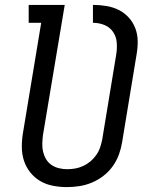

<svg xmlns="http://www.w3.org/2000/svg" viewBox="-20 -755 640 783"><path d="M253 8Q224 8 195.5 2.5Q167 -3 143.5 -17Q120 -31 103 -52.5Q86 -74 77.5 -100.5Q69 -127 69 -156.5Q69 -186 74 -215L148 -662H97V-735H244L155 -203Q153 -186 152.5 -168.5Q152 -151 156 -135Q160 -119 168.5 -105Q177 -91 190.5 -82Q204 -73 220.5 -69Q237 -65 254 -65Q271 -65 287.5 -68Q304 -71 320 -78.5Q336 -86 349.5 -97.5Q363 -109 373 -123.5Q383 -138 388.5 -154.5Q394 -171 397 -187L454 -533Q458 -558 456 -582Q454 -606 441 -625Q428 -644 406 -653Q384 -662 359 -662V-735Q387 -735 414 -730.5Q441 -726 464 -714.5Q487 -703 504.5 -684Q522 -665 531.5 -640.5Q541 -616 541.5 -588.5Q542 -561 537 -533L478 -175Q474 -150 465 -125Q456 -100 440 -77.5Q424 -55 402 -38Q380 -21 355 -10.5Q330 0 304 4Q278 8 253 8Z"/></svg>

Font: Iosevka Curly Slab Extended
Style: Italic
Weight: 400
Width: 7
Italic angle: -9°
Monospace: yes
Designer: Belleve Invis
Foundry: Belleve Invis
Version: Version 11.1.0; ttfautohint (v1.8.3)